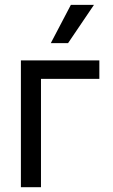

<svg xmlns="http://www.w3.org/2000/svg" viewBox="-20 -783 473 803"><path d="M395.5 -453.1H151.4V0H67.4V-530.3H395.5ZM276.4 -762.7H373L264.6 -602.5H192.4Z"/></svg>

Font: WEMIX Pretendard Variable
Style: Regular
Weight: 400
Designer: Base glyphs from Inter by Rasmus Andersson; Hangeul glyphs from Noto Sans CJK(Source Han Sans) by Jang Soo-young and Kan
Foundry: Kil Hyung-jin
Version: Version 1.000;Glyphs 3.2 (3208)